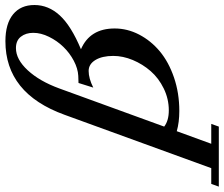

<svg xmlns="http://www.w3.org/2000/svg" viewBox="-186 -610 852 731"><g transform="rotate(-90 240.5 -245.0)"><path d="M-105 161.6 -94.7 132.8H-34.7L168.5 -425.8Q250 -650.9 448.7 -650.9Q515.1 -650.9 550.8 -621.8Q586.4 -592.8 586.4 -540.5Q586.4 -486.8 546.6 -443.6Q506.8 -400.4 418 -363.3Q497.1 -329.1 497.1 -234.9Q497.1 -186.5 473.9 -141.8Q450.7 -97.2 410.2 -63.2Q369.6 -29.3 310.3 -9Q251 11.2 183.1 11.2Q139.6 11.2 106 1.5L58.1 132.8H133.8L123.5 161.6ZM269 -446.3 123.5 -46.4Q146 -28.8 185.5 -28.8Q229 -28.8 268.6 -48.1Q308.1 -67.4 334.7 -97.9Q361.3 -128.4 377 -166Q392.6 -203.6 392.6 -240.2Q392.6 -282.7 377 -308.3Q361.3 -334 335.4 -334Q307.1 -334 272 -316.4L289.6 -372.6L316.9 -373.5Q344.7 -375 374.3 -390.6Q403.8 -406.2 427 -430.2Q450.2 -454.1 465.3 -484.9Q480.5 -515.6 480.5 -544.9Q480.5 -573.2 465.8 -592Q451.2 -610.8 422.4 -610.8Q379.4 -610.8 337.9 -565.9Q296.4 -521 269 -446.3Z"/></g></svg>

Font: Elstob 14pt Medium
Style: Italic
Weight: 500
Italic angle: -20°
Designer: Peter S. Baker
Version: Version 1.015